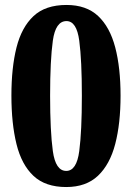

<svg xmlns="http://www.w3.org/2000/svg" viewBox="-20 -744 533 774"><path d="M247 10Q163 10 115 -35Q67 -80 46.5 -163Q26 -246 26 -359Q26 -471 46.5 -552.5Q67 -634 115 -679Q163 -724 248 -724Q328 -724 375.5 -679.5Q423 -635 444.5 -553Q466 -471 466 -358Q466 -246 444.5 -163.5Q423 -81 375 -35.5Q327 10 247 10ZM247 -55Q289 -55 299.5 -135Q310 -215 310 -358Q310 -501 299.5 -580Q289 -659 248 -659Q204 -659 193 -580Q182 -501 182 -358Q182 -215 193 -135Q204 -55 247 -55Z"/></svg>

Font: Noto Serif Hebrew Condensed ExtraBold
Style: Regular
Weight: 800
Width: 3
Designer: Monotype Design Team
Foundry: Monotype Imaging Inc.
Version: Version 2.004; ttfautohint (v1.8.4.7-5d5b)